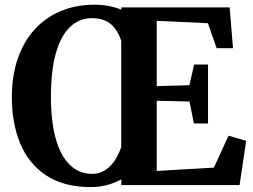

<svg xmlns="http://www.w3.org/2000/svg" viewBox="-20 -774 1060 803"><path d="M487.5 -24Q459.5 -8.5 426.8 0Q394 8.5 360 8.5Q248.5 8.5 175 -39.2Q101.5 -87 65.5 -171.8Q29.5 -256.5 29.5 -368Q29.5 -455.5 53.5 -526.5Q77.5 -597.5 122.2 -648Q167 -698.5 230.2 -726Q293.5 -753.5 372 -754.5Q393 -754.5 413 -752.2Q433 -750 452 -745.2Q471 -740.5 487.5 -733.5V-743H940.5L954.5 -572.5H886L849.5 -677L635.5 -687V-414L772 -417.5L792 -504H850V-257.5H791L772.5 -349.5L635.5 -352.5V-59L874.5 -73L936 -206.5L1009.5 -185L982 0H487.5ZM365 -47Q387.5 -47 405.8 -55Q424 -63 439.2 -77.8Q454.5 -92.5 466.2 -113Q478 -133.5 487 -158V-604Q476 -636 459.2 -657Q442.5 -678 419.2 -688Q396 -698 365 -698Q311.5 -698 272.8 -661Q234 -624 213.5 -550.8Q193 -477.5 193 -368.5Q193 -266.5 213 -194.5Q233 -122.5 271.8 -84.8Q310.5 -47 365 -47Z"/></svg>

Font: Merriweather 36pt
Style: Bold
Weight: 700
Designer: Eben Sorkin
Foundry: Eben Sorkin
Version: Version 2.100